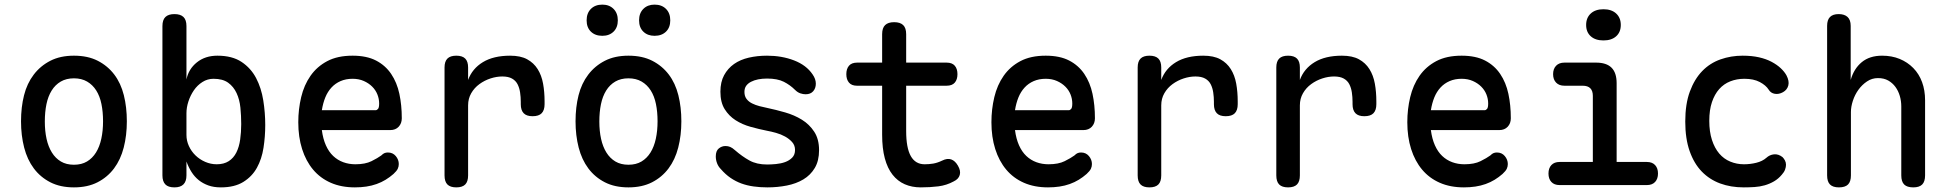

<svg xmlns="http://www.w3.org/2000/svg" viewBox="-20 -801 8440 831"><path d="M300 10Q241 10 198 -12Q155 -34 126.5 -72Q98 -110 84.5 -162.5Q71 -215 71 -276Q71 -337 84 -388.5Q97 -440 126 -478Q155 -516 198 -538Q241 -560 300 -560Q360 -560 403 -538Q446 -516 474.5 -478.5Q503 -441 516 -389Q529 -337 529 -276Q529 -215 515.5 -162.5Q502 -110 473.5 -72Q445 -34 402 -12Q359 10 300 10ZM300 -88Q333 -88 356.5 -102Q380 -116 395.5 -141Q411 -166 418.5 -200.5Q426 -235 426 -276Q426 -317 419 -351Q412 -385 396.5 -409.5Q381 -434 357 -448Q333 -462 300 -462Q267 -462 243 -448Q219 -434 203.5 -409Q188 -384 181 -350Q174 -316 174 -275Q174 -234 181.5 -200Q189 -166 204.5 -141Q220 -116 243.5 -102Q267 -88 300 -88Z M735 10Q708 10 695.5 -3Q683 -16 683 -42V-688Q683 -715 696 -727.5Q709 -740 735 -740Q761 -740 774 -727.5Q787 -715 787 -688V-457Q796 -502 832 -531Q868 -560 921 -560Q985 -560 1025.5 -533Q1066 -506 1088.5 -463Q1111 -420 1119.5 -366.5Q1128 -313 1128 -260Q1128 -210 1120.5 -161.5Q1113 -113 1092 -75Q1071 -37 1033 -13.5Q995 10 936 10Q905 10 881.5 1.5Q858 -7 840 -21.5Q822 -36 809 -56.5Q796 -77 787 -102V-42Q787 -16 774 -3Q761 10 735 10ZM918 -90Q949 -90 970 -103.5Q991 -117 1003 -141Q1015 -165 1019.5 -197Q1024 -229 1024 -264Q1024 -300 1020.5 -335Q1017 -370 1004 -398Q991 -426 967.5 -443Q944 -460 904 -460Q878 -460 856 -446Q834 -432 819 -410Q804 -388 795.5 -362Q787 -336 787 -311V-217Q787 -192 797.5 -169Q808 -146 826 -128.5Q844 -111 868 -100.5Q892 -90 918 -90Z M1659 -141Q1680 -141 1693 -125.5Q1706 -110 1706 -91Q1706 -80 1701.5 -70.5Q1697 -61 1683 -48Q1667 -34 1649 -23Q1631 -12 1610 -4.5Q1589 3 1565.5 6.5Q1542 10 1516 10Q1457 10 1411.5 -10Q1366 -30 1335 -67Q1304 -104 1287.5 -156Q1271 -208 1271 -272Q1271 -328 1283.5 -380.5Q1296 -433 1324 -473Q1352 -513 1396.5 -536.5Q1441 -560 1506 -560Q1567 -560 1607.5 -539Q1648 -518 1673 -481Q1698 -444 1708.5 -395Q1719 -346 1719 -289Q1719 -267 1705.5 -252.5Q1692 -238 1669 -238H1373Q1378 -200 1390.5 -172Q1403 -144 1422 -126Q1441 -108 1465.5 -99Q1490 -90 1518 -90Q1561 -90 1588 -103.5Q1615 -117 1630 -128Q1638 -136 1644.5 -138.5Q1651 -141 1659 -141ZM1373 -324H1606Q1611 -324 1616 -329.5Q1621 -335 1621 -353Q1621 -373 1613.5 -392Q1606 -411 1591 -426Q1576 -441 1554.5 -450.5Q1533 -460 1506 -460Q1477 -460 1454 -450Q1431 -440 1414.5 -422Q1398 -404 1388 -379.5Q1378 -355 1373 -324Z M1955 10Q1929 10 1916.5 -2.5Q1904 -15 1904 -42V-509Q1904 -535 1916.5 -547.5Q1929 -560 1955 -560Q1981 -560 1993.5 -547.5Q2006 -535 2006 -509V-455Q2024 -504 2070 -532Q2116 -560 2188 -560Q2233 -560 2261.5 -544.5Q2290 -529 2307 -502Q2324 -475 2330.5 -439Q2337 -403 2337 -362V-350Q2337 -324 2324.5 -311Q2312 -298 2285 -298Q2259 -298 2246.5 -311Q2234 -324 2234 -350V-360Q2234 -381 2231 -401Q2228 -421 2220 -436.5Q2212 -452 2196 -461Q2180 -470 2154 -470Q2129 -470 2103 -461.5Q2077 -453 2055 -437Q2033 -421 2019.5 -397.5Q2006 -374 2006 -345V-42Q2006 -15 1993.5 -2.5Q1981 10 1955 10Z M2700 10Q2641 10 2598 -12Q2555 -34 2526.5 -72Q2498 -110 2484.5 -162.5Q2471 -215 2471 -276Q2471 -337 2484 -388.5Q2497 -440 2526 -478Q2555 -516 2598 -538Q2641 -560 2700 -560Q2760 -560 2803 -538Q2846 -516 2874.5 -478.5Q2903 -441 2916 -389Q2929 -337 2929 -276Q2929 -215 2915.5 -162.5Q2902 -110 2873.5 -72Q2845 -34 2802 -12Q2759 10 2700 10ZM2700 -88Q2733 -88 2756.5 -102Q2780 -116 2795.5 -141Q2811 -166 2818.5 -200.5Q2826 -235 2826 -276Q2826 -317 2819 -351Q2812 -385 2796.5 -409.5Q2781 -434 2757 -448Q2733 -462 2700 -462Q2667 -462 2643 -448Q2619 -434 2603.5 -409Q2588 -384 2581 -350Q2574 -316 2574 -275Q2574 -234 2581.5 -200Q2589 -166 2604.5 -141Q2620 -116 2643.5 -102Q2667 -88 2700 -88ZM2813 -646Q2783 -646 2764.5 -664Q2746 -682 2746 -713Q2746 -744 2764.5 -762.5Q2783 -781 2813 -781Q2844 -781 2862.5 -762.5Q2881 -744 2881 -713Q2881 -682 2862.5 -664Q2844 -646 2813 -646ZM2587 -646Q2556 -646 2537.5 -664Q2519 -682 2519 -713Q2519 -744 2537.5 -762.5Q2556 -781 2587 -781Q2617 -781 2635.5 -762.5Q2654 -744 2654 -713Q2654 -682 2635.5 -664Q2617 -646 2587 -646Z M3301 10Q3270 10 3241.5 6Q3213 2 3188.5 -7Q3164 -16 3142 -31Q3120 -46 3100 -69Q3089 -80 3083.5 -94.5Q3078 -109 3078 -124Q3078 -148 3091 -158.5Q3104 -169 3120 -169Q3131 -169 3140.5 -165Q3150 -161 3161 -151Q3192 -124 3223.5 -106.5Q3255 -89 3300 -89Q3317 -89 3338.5 -91Q3360 -93 3378 -99.5Q3396 -106 3408.5 -118.5Q3421 -131 3421 -152Q3421 -172 3408.5 -186Q3396 -200 3378 -210Q3360 -220 3338.5 -226Q3317 -232 3300 -235Q3265 -242 3229 -252Q3193 -262 3164 -280.5Q3135 -299 3116.5 -328.5Q3098 -358 3098 -404Q3098 -446 3114 -475.5Q3130 -505 3157 -524Q3184 -543 3221 -551.5Q3258 -560 3300 -560Q3364 -560 3417 -539.5Q3470 -519 3497 -479Q3504 -469 3507.5 -459Q3511 -449 3511 -439Q3511 -419 3499.5 -406Q3488 -393 3467 -393Q3456 -393 3444 -397Q3432 -401 3421 -412Q3400 -433 3372.5 -447Q3345 -461 3300 -461Q3279 -461 3261.5 -457.5Q3244 -454 3230.5 -447Q3217 -440 3209.5 -429.5Q3202 -419 3202 -403Q3202 -385 3211 -373Q3220 -361 3235 -353.5Q3250 -346 3267.5 -341.5Q3285 -337 3300 -334Q3338 -326 3378 -314.5Q3418 -303 3450.5 -283Q3483 -263 3504 -231Q3525 -199 3525 -151Q3525 -105 3506.5 -74Q3488 -43 3457 -24.5Q3426 -6 3385.5 2Q3345 10 3301 10Z M4077 -530Q4101 -530 4112.5 -516.5Q4124 -503 4124 -480Q4124 -457 4112.5 -443.5Q4101 -430 4077 -430H3902V-234Q3902 -161 3922 -125.5Q3942 -90 3982 -90Q4001 -90 4019 -93Q4037 -96 4058 -106Q4080 -117 4097 -111Q4114 -105 4126 -84Q4139 -62 4134 -44Q4129 -26 4108 -16Q4077 1 4041.5 5.5Q4006 10 3965 10Q3927 10 3896 -3.5Q3865 -17 3843 -45Q3821 -73 3809.5 -116Q3798 -159 3798 -218V-430H3689Q3666 -430 3654.5 -443.5Q3643 -457 3643 -480Q3643 -503 3654.5 -516.5Q3666 -530 3690 -530H3798V-653Q3798 -680 3811 -692.5Q3824 -705 3850 -705Q3876 -705 3889 -692.5Q3902 -680 3902 -653V-530Z M4659 -141Q4680 -141 4693 -125.5Q4706 -110 4706 -91Q4706 -80 4701.5 -70.5Q4697 -61 4683 -48Q4667 -34 4649 -23Q4631 -12 4610 -4.5Q4589 3 4565.5 6.5Q4542 10 4516 10Q4457 10 4411.5 -10Q4366 -30 4335 -67Q4304 -104 4287.5 -156Q4271 -208 4271 -272Q4271 -328 4283.5 -380.5Q4296 -433 4324 -473Q4352 -513 4396.5 -536.5Q4441 -560 4506 -560Q4567 -560 4607.5 -539Q4648 -518 4673 -481Q4698 -444 4708.5 -395Q4719 -346 4719 -289Q4719 -267 4705.5 -252.5Q4692 -238 4669 -238H4373Q4378 -200 4390.5 -172Q4403 -144 4422 -126Q4441 -108 4465.5 -99Q4490 -90 4518 -90Q4561 -90 4588 -103.5Q4615 -117 4630 -128Q4638 -136 4644.5 -138.5Q4651 -141 4659 -141ZM4373 -324H4606Q4611 -324 4616 -329.5Q4621 -335 4621 -353Q4621 -373 4613.5 -392Q4606 -411 4591 -426Q4576 -441 4554.5 -450.5Q4533 -460 4506 -460Q4477 -460 4454 -450Q4431 -440 4414.5 -422Q4398 -404 4388 -379.5Q4378 -355 4373 -324Z M4955 10Q4929 10 4916.5 -2.5Q4904 -15 4904 -42V-509Q4904 -535 4916.5 -547.5Q4929 -560 4955 -560Q4981 -560 4993.5 -547.5Q5006 -535 5006 -509V-455Q5024 -504 5070 -532Q5116 -560 5188 -560Q5233 -560 5261.5 -544.5Q5290 -529 5307 -502Q5324 -475 5330.5 -439Q5337 -403 5337 -362V-350Q5337 -324 5324.5 -311Q5312 -298 5285 -298Q5259 -298 5246.5 -311Q5234 -324 5234 -350V-360Q5234 -381 5231 -401Q5228 -421 5220 -436.5Q5212 -452 5196 -461Q5180 -470 5154 -470Q5129 -470 5103 -461.5Q5077 -453 5055 -437Q5033 -421 5019.5 -397.5Q5006 -374 5006 -345V-42Q5006 -15 4993.5 -2.5Q4981 10 4955 10Z M5555 10Q5529 10 5516.5 -2.5Q5504 -15 5504 -42V-509Q5504 -535 5516.5 -547.5Q5529 -560 5555 -560Q5581 -560 5593.5 -547.5Q5606 -535 5606 -509V-455Q5624 -504 5670 -532Q5716 -560 5788 -560Q5833 -560 5861.5 -544.5Q5890 -529 5907 -502Q5924 -475 5930.5 -439Q5937 -403 5937 -362V-350Q5937 -324 5924.5 -311Q5912 -298 5885 -298Q5859 -298 5846.5 -311Q5834 -324 5834 -350V-360Q5834 -381 5831 -401Q5828 -421 5820 -436.5Q5812 -452 5796 -461Q5780 -470 5754 -470Q5729 -470 5703 -461.5Q5677 -453 5655 -437Q5633 -421 5619.5 -397.5Q5606 -374 5606 -345V-42Q5606 -15 5593.5 -2.5Q5581 10 5555 10Z M6459 -141Q6480 -141 6493 -125.5Q6506 -110 6506 -91Q6506 -80 6501.5 -70.5Q6497 -61 6483 -48Q6467 -34 6449 -23Q6431 -12 6410 -4.5Q6389 3 6365.5 6.5Q6342 10 6316 10Q6257 10 6211.5 -10Q6166 -30 6135 -67Q6104 -104 6087.5 -156Q6071 -208 6071 -272Q6071 -328 6083.5 -380.5Q6096 -433 6124 -473Q6152 -513 6196.5 -536.5Q6241 -560 6306 -560Q6367 -560 6407.5 -539Q6448 -518 6473 -481Q6498 -444 6508.5 -395Q6519 -346 6519 -289Q6519 -267 6505.5 -252.5Q6492 -238 6469 -238H6173Q6178 -200 6190.5 -172Q6203 -144 6222 -126Q6241 -108 6265.5 -99Q6290 -90 6318 -90Q6361 -90 6388 -103.5Q6415 -117 6430 -128Q6438 -136 6444.5 -138.5Q6451 -141 6459 -141ZM6173 -324H6406Q6411 -324 6416 -329.5Q6421 -335 6421 -353Q6421 -373 6413.5 -392Q6406 -411 6391 -426Q6376 -441 6354.5 -450.5Q6333 -460 6306 -460Q6277 -460 6254 -450Q6231 -440 6214.5 -422Q6198 -404 6188 -379.5Q6178 -355 6173 -324Z M7108 -100Q7131 -100 7143.5 -86.5Q7156 -73 7156 -50Q7156 -27 7143.5 -13.5Q7131 0 7108 0H6730Q6707 0 6694.5 -13.5Q6682 -27 6682 -50Q6682 -73 6694.5 -86.5Q6707 -100 6730 -100H6874V-386Q6874 -408 6863 -419Q6852 -430 6830 -430H6751Q6728 -430 6715 -443.5Q6702 -457 6702 -480Q6702 -503 6715 -516.5Q6728 -530 6751 -530H6888Q6933 -530 6955 -508Q6977 -486 6977 -441V-100ZM6920 -626Q6885 -626 6865 -644Q6845 -662 6845 -693Q6845 -724 6865 -742.5Q6885 -761 6920 -761Q6955 -761 6975 -742.5Q6995 -724 6995 -693Q6995 -662 6975 -644Q6955 -626 6920 -626Z M7274 -275Q7274 -351 7294 -405Q7314 -459 7347.5 -493.5Q7381 -528 7426.5 -544Q7472 -560 7522 -560Q7562 -560 7593 -553Q7624 -546 7647.5 -533.5Q7671 -521 7687 -506Q7703 -491 7712 -475Q7725 -450 7720 -431Q7715 -412 7697 -402Q7679 -392 7661.5 -395Q7644 -398 7635 -413Q7623 -432 7596.5 -446Q7570 -460 7530 -460Q7497 -460 7469 -449Q7441 -438 7421 -415.5Q7401 -393 7389.5 -359Q7378 -325 7378 -278Q7378 -231 7389.5 -195.5Q7401 -160 7421 -136.5Q7441 -113 7469 -101.5Q7497 -90 7528 -90Q7555 -90 7581.5 -96.5Q7608 -103 7625 -118Q7639 -131 7658 -133Q7677 -135 7695 -121Q7701 -115 7705.5 -106.5Q7710 -98 7710 -88Q7710 -78 7706 -67Q7702 -56 7692 -45Q7677 -27 7658 -16Q7639 -5 7618 1Q7597 7 7574 8.5Q7551 10 7527 10Q7471 10 7425 -7Q7379 -24 7345.5 -58.5Q7312 -93 7293 -147Q7274 -201 7274 -275Z M7991 -316V-42Q7991 -15 7978.5 -2.5Q7966 10 7939 10Q7913 10 7900.5 -2.5Q7888 -15 7888 -42V-689Q7888 -715 7900.5 -727.5Q7913 -740 7938 -740Q7963 -740 7976.5 -727.5Q7990 -715 7990 -689V-455Q8004 -504 8038 -532Q8072 -560 8126 -560Q8168 -560 8202 -546Q8236 -532 8261 -506.5Q8286 -481 8299 -445.5Q8312 -410 8312 -367V-42Q8312 -15 8299.5 -2.5Q8287 10 8261 10Q8234 10 8221.5 -2.5Q8209 -15 8209 -42V-340Q8209 -364 8202.5 -386Q8196 -408 8183.5 -425Q8171 -442 8152.5 -452.5Q8134 -463 8108 -463Q8082 -463 8060.5 -448.5Q8039 -434 8023.5 -412.5Q8008 -391 7999.5 -365Q7991 -339 7991 -316Z"/></svg>

Font: Maple Mono Normal NL Medium
Style: Regular
Weight: 500
Monospace: yes
Designer: subframe7536
Version: Version 7.000